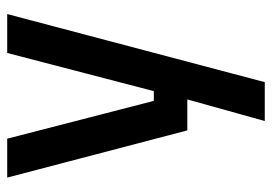

<svg xmlns="http://www.w3.org/2000/svg" viewBox="-131 -409 755 533"><g transform="rotate(-90 246.5 -142.5)"><path d="M237 0H151L20 -500H128L233 -93H260L366 -500H474L285 215H177Z"/></g></svg>

Font: Cairo SemiBold
Style: Regular
Weight: 600
Designer: Mohamed Gaber, Accademia di Belle Arti di Urbino and others
Foundry: Kief Type Foundry, Accademia di Belle Arti di Urbino and others
Version: Version 3.011